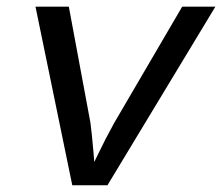

<svg xmlns="http://www.w3.org/2000/svg" viewBox="-20 -548 657 568"><path d="M297.9 0H193.8L85 -528.3H183.6L247.6 -184.6Q252 -151.4 256.8 -94.7L258.8 -68.8L271.5 -94.7Q290 -133.8 317.4 -183.6L519 -528.3H617.2Z"/></svg>

Font: Cousine
Style: Italic
Weight: 400
Italic angle: -12°
Monospace: yes
Designer: Steve Matteson
Foundry: Monotype Imaging Inc.
Version: Version 1.21